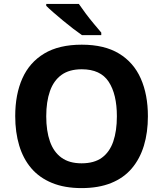

<svg xmlns="http://www.w3.org/2000/svg" viewBox="-20 -954 836 984"><path d="M738 -358Q738 -275 717.5 -207.5Q697 -140 655.5 -91Q614 -42 549.5 -16Q485 10 398 10Q311 10 246.5 -16.5Q182 -43 140.5 -91.5Q99 -140 78.5 -208Q58 -276 58 -359Q58 -470 94.5 -552Q131 -634 206.5 -679.5Q282 -725 399 -725Q515 -725 590 -679.5Q665 -634 701.5 -551.5Q738 -469 738 -358ZM217 -358Q217 -283 236 -229Q255 -175 295 -146Q335 -117 398 -117Q463 -117 502.5 -146Q542 -175 560.5 -229Q579 -283 579 -358Q579 -471 537 -535Q495 -599 399 -599Q335 -599 295 -570Q255 -541 236 -487Q217 -433 217 -358ZM384 -934Q399 -912 419.5 -884.5Q440 -857 461.5 -831.5Q483 -806 499 -787V-774H400Q381 -787 355.5 -806.5Q330 -826 303.5 -848Q277 -870 254 -890Q231 -910 217 -924V-934Z"/></svg>

Font: Noto Sans Myanmar
Style: Regular
Weight: 400
Designer: Monotype Design Team
Foundry: Monotype Imaging Inc.
Version: Version 2.107